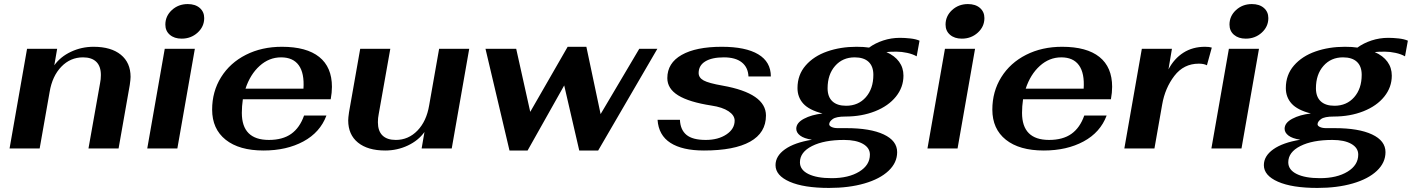

<svg xmlns="http://www.w3.org/2000/svg" viewBox="-20 -730 6942 944"><path d="M113 -490H261L247 -409Q277 -451 329 -475.5Q381 -500 440 -500Q526 -500 574 -461Q622 -422 622 -352Q622 -340 618 -312L563 0H415L472 -321Q476 -340 476 -361Q476 -404 453.5 -426Q431 -448 388 -448Q326 -448 281.5 -402Q237 -356 224 -278L175 0H27Z M793 -609Q793 -651 825 -680.5Q857 -710 903 -710Q940 -710 962 -691Q984 -672 984 -641Q984 -599 951.5 -569.5Q919 -540 873 -540Q837 -540 815 -559Q793 -578 793 -609ZM790 -490H938L852 0H704Z M1169 -175Q1169 -42 1302 -42Q1370 -42 1412 -72Q1454 -102 1475 -162H1585Q1554 -79 1471.5 -34.5Q1389 10 1276 10Q1156 10 1089.5 -43Q1023 -96 1023 -191Q1023 -280 1067 -350.5Q1111 -421 1189 -460.5Q1267 -500 1366 -500Q1487 -500 1549.5 -450Q1612 -400 1612 -303Q1612 -275 1606 -242H1174Q1169 -207 1169 -175ZM1187 -294H1472Q1477 -370 1449 -409Q1421 -448 1362 -448Q1303 -448 1256.5 -406Q1210 -364 1187 -294Z M1692 -138Q1692 -150 1696 -178L1751 -490H1899L1842 -169Q1838 -150 1838 -129Q1838 -86 1860.5 -64Q1883 -42 1926 -42Q1988 -42 2032.5 -88Q2077 -134 2090 -212L2139 -490H2287L2201 0H2053L2067 -81Q2037 -39 1985 -14.5Q1933 10 1874 10Q1788 10 1740 -29Q1692 -68 1692 -138Z M2367 -490H2518L2587 -180L2771 -500H2863L2933 -169L3123 -490H3212L2921 10H2828L2754 -310L2574 10H2485Z M3213 -141H3323Q3325 -92 3355 -67Q3385 -42 3450 -42Q3511 -42 3551.5 -69Q3592 -96 3592 -137Q3592 -163 3562 -183Q3532 -203 3478 -211Q3368 -228 3314.5 -261Q3261 -294 3261 -346Q3261 -420 3331.5 -460Q3402 -500 3529 -500Q3646 -500 3708 -463Q3770 -426 3770 -354H3660Q3658 -399 3627 -423.5Q3596 -448 3539 -448Q3480 -448 3447.5 -428Q3415 -408 3415 -371Q3415 -348 3439.5 -334.5Q3464 -321 3533 -309Q3746 -271 3746 -162Q3746 -77 3668 -33.5Q3590 10 3441 10Q3335 10 3276.5 -27.5Q3218 -65 3213 -141Z M4388 -476Q4355 -476 4338 -474Q4379 -456 4400.5 -426.5Q4422 -397 4422 -358Q4422 -301 4385 -255Q4348 -209 4282.5 -183Q4217 -157 4136 -157Q4091 -157 4074 -144.5Q4057 -132 4057 -119Q4057 -111 4069 -105.5Q4081 -100 4099 -100H4141Q4259 -100 4325 -69Q4391 -38 4391 18Q4391 70 4348.5 110Q4306 150 4230 172Q4154 194 4056 194Q3932 194 3862.5 163.5Q3793 133 3793 82Q3793 37 3839.5 4Q3886 -29 3972 -43Q3933 -49 3914 -63.5Q3895 -78 3895 -97Q3895 -126 3932.5 -146Q3970 -166 4024 -172Q3958 -189 3929.5 -220.5Q3901 -252 3901 -297Q3901 -362 3941 -408Q3981 -454 4047 -477Q4113 -500 4191 -500Q4228 -500 4253 -496Q4283 -518 4322.5 -531Q4362 -544 4405 -544Q4428 -544 4455.5 -541Q4483 -538 4501 -530L4487 -453Q4468 -464 4440.5 -470Q4413 -476 4388 -476ZM4274 -362Q4274 -404 4250.5 -426Q4227 -448 4182 -448Q4123 -448 4086 -406Q4049 -364 4049 -296Q4049 -254 4072.5 -232Q4096 -210 4140 -210Q4200 -210 4237 -252Q4274 -294 4274 -362ZM3913 68Q3913 105 3954.5 125.5Q3996 146 4069 146Q4152 146 4204.5 114Q4257 82 4257 30Q4257 -3 4223 -22.5Q4189 -42 4130 -42Q4032 -42 3972.5 -12Q3913 18 3913 68Z M4629 -609Q4629 -651 4661 -680.5Q4693 -710 4739 -710Q4776 -710 4798 -691Q4820 -672 4820 -641Q4820 -599 4787.5 -569.5Q4755 -540 4709 -540Q4673 -540 4651 -559Q4629 -578 4629 -609ZM4626 -490H4774L4688 0H4540Z M5005 -175Q5005 -42 5138 -42Q5206 -42 5248 -72Q5290 -102 5311 -162H5421Q5390 -79 5307.5 -34.5Q5225 10 5112 10Q4992 10 4925.5 -43Q4859 -96 4859 -191Q4859 -280 4903 -350.5Q4947 -421 5025 -460.5Q5103 -500 5202 -500Q5323 -500 5385.5 -450Q5448 -400 5448 -303Q5448 -275 5442 -242H5010Q5005 -207 5005 -175ZM5023 -294H5308Q5313 -370 5285 -409Q5257 -448 5198 -448Q5139 -448 5092.5 -406Q5046 -364 5023 -294Z M5594 -490H5742L5725 -389Q5753 -442 5798.5 -471Q5844 -500 5905 -500Q5926 -500 5938 -496L5914 -409Q5899 -417 5874 -417Q5800 -417 5754 -357Q5708 -297 5694 -216L5656 0H5508Z M6025 -609Q6025 -651 6057 -680.5Q6089 -710 6135 -710Q6172 -710 6194 -691Q6216 -672 6216 -641Q6216 -599 6183.5 -569.5Q6151 -540 6105 -540Q6069 -540 6047 -559Q6025 -578 6025 -609ZM6022 -490H6170L6084 0H5936Z M6789 -476Q6756 -476 6739 -474Q6780 -456 6801.5 -426.5Q6823 -397 6823 -358Q6823 -301 6786 -255Q6749 -209 6683.5 -183Q6618 -157 6537 -157Q6492 -157 6475 -144.5Q6458 -132 6458 -119Q6458 -111 6470 -105.5Q6482 -100 6500 -100H6542Q6660 -100 6726 -69Q6792 -38 6792 18Q6792 70 6749.5 110Q6707 150 6631 172Q6555 194 6457 194Q6333 194 6263.5 163.5Q6194 133 6194 82Q6194 37 6240.5 4Q6287 -29 6373 -43Q6334 -49 6315 -63.5Q6296 -78 6296 -97Q6296 -126 6333.5 -146Q6371 -166 6425 -172Q6359 -189 6330.5 -220.5Q6302 -252 6302 -297Q6302 -362 6342 -408Q6382 -454 6448 -477Q6514 -500 6592 -500Q6629 -500 6654 -496Q6684 -518 6723.5 -531Q6763 -544 6806 -544Q6829 -544 6856.5 -541Q6884 -538 6902 -530L6888 -453Q6869 -464 6841.5 -470Q6814 -476 6789 -476ZM6675 -362Q6675 -404 6651.5 -426Q6628 -448 6583 -448Q6524 -448 6487 -406Q6450 -364 6450 -296Q6450 -254 6473.5 -232Q6497 -210 6541 -210Q6601 -210 6638 -252Q6675 -294 6675 -362ZM6314 68Q6314 105 6355.5 125.5Q6397 146 6470 146Q6553 146 6605.5 114Q6658 82 6658 30Q6658 -3 6624 -22.5Q6590 -42 6531 -42Q6433 -42 6373.5 -12Q6314 18 6314 68Z"/></svg>

Font: Fahkwang
Style: Bold Italic
Weight: 700
Italic angle: -10°
Designer: Suppakit Chalermlarp | Katatrad Co.,Ltd.
Foundry: Cadson Demak Co.,Ltd.
Version: Version 1.000; ttfautohint (v1.6)